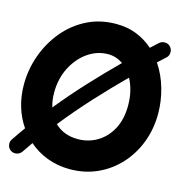

<svg xmlns="http://www.w3.org/2000/svg" viewBox="-118 -848 978 1030"><g transform="rotate(15 371.5 -332.5)"><path d="M32.2 63Q17.1 53.2 13.7 35.2Q10.3 17.1 20 2.9Q45.4 -35.2 73.2 -73.7Q41 -120.1 23.7 -177.5Q6.3 -234.9 6.3 -299.3Q6.3 -382.8 34.4 -461.7Q62.5 -540.5 114.5 -603.8Q166.5 -667 239.5 -704.1Q312.5 -741.2 402.3 -741.2Q465.3 -741.2 516.6 -720.5Q567.9 -699.7 607.9 -664.1Q628.4 -682.6 648.9 -701.7Q662.1 -713.4 680.4 -712.6Q698.7 -711.9 710.4 -698.7Q722.2 -685.5 721.4 -667.2Q720.7 -648.9 707.5 -637.2Q686 -617.7 665 -598.1Q703.6 -541 723.1 -471.9Q742.7 -402.8 742.7 -334Q742.7 -248.5 714.4 -174.1Q686 -99.6 634.3 -43.2Q582.5 13.2 512.9 44.7Q443.4 76.2 360.4 76.2Q293.5 76.2 235.4 54.2Q177.2 32.2 132.3 -7.3Q111.3 22 92.3 50.8Q82.5 65.4 64.5 68.8Q46.4 72.3 32.2 63ZM174.3 -299.3Q174.3 -255.9 185.5 -219.7Q255.9 -306.2 331.8 -388.2Q407.7 -470.2 484.9 -546.4Q446.8 -573.2 402.3 -573.2Q341.3 -573.2 289.3 -536.9Q237.3 -500.5 205.8 -438.5Q174.3 -376.5 174.3 -299.3ZM360.4 -90.8Q420.4 -90.8 469.2 -120.4Q518.1 -149.9 546.9 -204.3Q575.7 -258.8 575.7 -334Q575.7 -377 566.7 -414.1Q557.6 -451.2 541.5 -480.5Q461.4 -400.9 382.8 -315.2Q304.2 -229.5 232.4 -139.6Q282.2 -90.8 360.4 -90.8Z"/></g></svg>

Font: Mikhak-DS2-FD Black
Style: Regular
Weight: 900
Designer: Amin Abedi
Version: Version 3.2